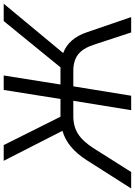

<svg xmlns="http://www.w3.org/2000/svg" viewBox="110 -884 745 1062"><g transform="rotate(-90 483.0 -352.5)"><path d="M-28 0 128 -245Q197 -354 291 -380L125 -705H212L369 -391H467L517 -705H597L547 -391H642L898 -705H994L721 -376Q802 -346 836 -245L920 0H835L767 -207Q747 -268 712.5 -294Q678 -320 623 -320H537L485 0H405L457 -320H371Q315 -320 273.5 -293.5Q232 -267 194 -207L63 0Z"/></g></svg>

Font: Nunito Sans
Style: Italic
Weight: 400
Italic angle: -9°
Designer: Vernon Adams
Foundry: Vernon Adams
Version: Version 3.006; ttfautohint (v1.8.3)